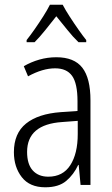

<svg xmlns="http://www.w3.org/2000/svg" viewBox="-20 -785 475 815"><path d="M219 -542Q295 -542 329.5 -497.5Q364 -453 364 -359V0H322L314 -85H312Q293 -44 261 -17Q229 10 172 10Q106 10 72.5 -33Q39 -76 39 -139Q39 -219 90.5 -260.5Q142 -302 238 -309L309 -314V-355Q309 -431 286 -463Q263 -495 214 -495Q161 -495 99 -461L81 -504Q112 -522 147 -532Q182 -542 219 -542ZM244 -267Q95 -257 95 -140Q95 -88 119 -61.5Q143 -35 185 -35Q247 -35 278.5 -84Q310 -133 310 -216V-272ZM246 -765Q258 -742 276.5 -713.5Q295 -685 314 -658Q333 -631 346 -615V-606H313Q290 -628 266 -658Q242 -688 219 -716Q197 -688 172.5 -657.5Q148 -627 127 -606H93V-615Q109 -635 127.5 -661.5Q146 -688 163.5 -715.5Q181 -743 192 -765Z"/></svg>

Font: Noto Sans Telugu Condensed Light
Style: Regular
Weight: 300
Width: 3
Designer: Jelle Bosma - Monotype Design Team
Foundry: Monotype Imaging Inc.
Version: Version 2.005; ttfautohint (v1.8.4.7-5d5b)